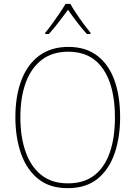

<svg xmlns="http://www.w3.org/2000/svg" viewBox="-20 -1062 705 999"><path d="M605 -451Q605 -348 576.5 -264.5Q548 -181 488 -132Q428 -83 332 -83Q237 -83 177 -132.5Q117 -182 88.5 -265.5Q60 -349 60 -452Q60 -564 92 -646.5Q124 -729 185.5 -773.5Q247 -818 336 -818Q425 -818 485 -773Q545 -728 575 -645.5Q605 -563 605 -451ZM86 -452Q86 -349 113.5 -271.5Q141 -194 195.5 -151Q250 -108 333 -108Q417 -108 471 -150Q525 -192 551.5 -269Q578 -346 578 -451Q578 -614 516 -703.5Q454 -793 336 -793Q252 -793 196.5 -750Q141 -707 113.5 -630.5Q86 -554 86 -452ZM346 -1042Q358 -1020 377.5 -991Q397 -962 417 -935Q437 -908 451 -891V-885H432Q407 -912 380.5 -947Q354 -982 334 -1011Q313 -983 286 -947.5Q259 -912 234 -885H215V-891Q231 -910 251 -937.5Q271 -965 290 -993Q309 -1021 321 -1042Z"/></svg>

Font: Noto Sans Telugu UI SemiCondensed Thin
Style: Regular
Weight: 100
Width: 4
Designer: Jelle Bosma - Monotype Design Team
Foundry: Monotype Imaging Inc.
Version: Version 2.005; ttfautohint (v1.8.4.7-5d5b)